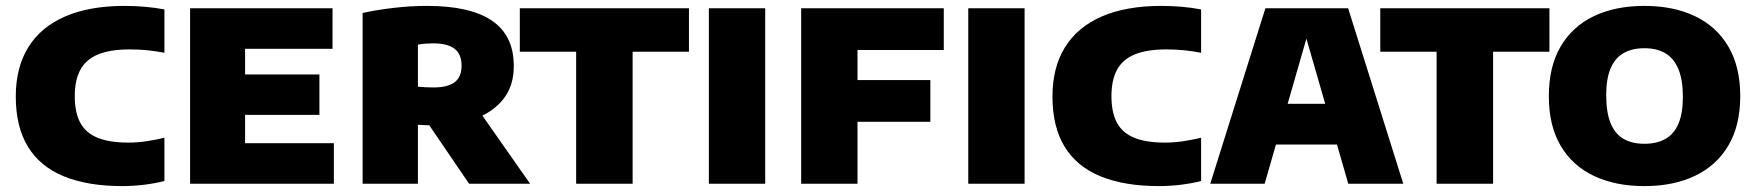

<svg xmlns="http://www.w3.org/2000/svg" viewBox="-20 -623 5954 651"><path d="M395.5 8Q277.5 8 196.8 -25Q116 -58 74.8 -125.5Q33.5 -193 33.5 -296Q33.5 -394 75.8 -462.5Q118 -531 200.5 -567Q283 -603 402.5 -603Q437 -603 471.8 -600Q506.5 -597 537.5 -591V-444Q510 -449.5 480.8 -452.5Q451.5 -455.5 420 -455.5Q354.5 -455.5 313.2 -438.8Q272 -422 252.8 -387Q233.5 -352 233.5 -297Q233.5 -241.5 252.2 -206.8Q271 -172 311.2 -155.8Q351.5 -139.5 415 -139.5Q445.5 -139.5 477.2 -144.2Q509 -149 537.5 -156V-9.5Q508.5 -1.5 470.2 3.2Q432 8 395.5 8Z M624.5 0V-595H1107.5V-457.5H811V-137.5H1112V0ZM736 -233.5V-370.5H1063V-233.5Z M1209.5 0V-579Q1257 -589.5 1314 -596.2Q1371 -603 1428 -603Q1574.5 -603 1648.2 -552.8Q1722 -502.5 1722 -400Q1722.5 -333.5 1687.8 -288.5Q1653 -243.5 1591.5 -220.8Q1530 -198 1448.5 -198Q1435.5 -198 1422.5 -198.5Q1409.5 -199 1397 -200V0ZM1570.5 0 1386 -271H1587.5L1777.5 0ZM1450 -326.5Q1498 -326.5 1521.5 -344.2Q1545 -362 1545 -400.5Q1545 -440 1520.8 -458Q1496.5 -476 1449 -476Q1436 -476 1422.2 -475Q1408.5 -474 1397 -471.5V-329Q1412 -328 1423.2 -327.2Q1434.5 -326.5 1450 -326.5Z M1933.5 0V-447.5H1742.5V-595H2316V-447.5H2125V0Z M2383.5 0V-595H2574.5V0Z M2696.5 0V-595H3180V-453.5H2887.5V0ZM2814.5 -210V-351.5H3134.5V-210Z M3263 0V-595H3454V0Z M3910.5 8Q3792.5 8 3711.8 -25Q3631 -58 3589.8 -125.5Q3548.5 -193 3548.5 -296Q3548.5 -394 3590.8 -462.5Q3633 -531 3715.5 -567Q3798 -603 3917.5 -603Q3952 -603 3986.8 -600Q4021.5 -597 4052.5 -591V-444Q4025 -449.5 3995.8 -452.5Q3966.5 -455.5 3935 -455.5Q3869.5 -455.5 3828.2 -438.8Q3787 -422 3767.8 -387Q3748.5 -352 3748.5 -297Q3748.5 -241.5 3767.2 -206.8Q3786 -172 3826.2 -155.8Q3866.5 -139.5 3930 -139.5Q3960.5 -139.5 3992.2 -144.2Q4024 -149 4052.5 -156V-9.5Q4023.5 -1.5 3985.2 3.2Q3947 8 3910.5 8Z M4083.5 0 4270.5 -595H4551L4738 0H4551.5L4401 -521.5H4418L4268 0ZM4242.5 -133 4282 -271H4538L4577.5 -133Z M4851 0V-447.5H4660V-595H5233.5V-447.5H5042.5V0Z M5555.5 8Q5457.5 8 5384.5 -26.5Q5311.5 -61 5271.5 -129Q5231.5 -197 5231.5 -297Q5231.5 -397 5271.5 -465.2Q5311.5 -533.5 5384.2 -568.2Q5457 -603 5555.5 -603Q5654 -603 5727 -568.2Q5800 -533.5 5840.2 -465.2Q5880.5 -397 5880.5 -297Q5880.5 -197.5 5840.2 -129.5Q5800 -61.5 5727 -26.8Q5654 8 5555.5 8ZM5555.5 -135.5Q5598 -135.5 5627.2 -152.2Q5656.5 -169 5671.2 -204.2Q5686 -239.5 5686 -294.5Q5686 -352 5670.8 -388.8Q5655.5 -425.5 5626.5 -442.5Q5597.5 -459.5 5555.5 -459.5Q5514 -459.5 5485 -443Q5456 -426.5 5441 -391.2Q5426 -356 5426 -300.5Q5426 -242 5440.8 -205.8Q5455.5 -169.5 5484.2 -152.5Q5513 -135.5 5555.5 -135.5Z"/></svg>

Font: Encode Sans SC ExtraBold
Style: Regular
Weight: 800
Version: Version 3.002